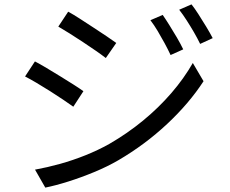

<svg xmlns="http://www.w3.org/2000/svg" viewBox="-20 -814 1040 869"><path d="M716.3 -746.5Q728.8 -728.7 746.2 -700.9Q763.7 -673.1 780.7 -644Q797.7 -614.8 809.3 -590.6L752.1 -564.9Q739.7 -591.4 724.8 -618.9Q709.8 -646.5 693.8 -673.4Q677.7 -700.4 660.8 -722.5ZM846.7 -794.2Q860.6 -776.9 878 -749.8Q895.5 -722.7 913.1 -693.6Q930.7 -664.6 942.7 -641.4L885.9 -615.3Q873.1 -641.7 857.3 -668.9Q841.5 -696 824.7 -722.1Q808 -748.2 791 -769.9ZM288.6 -761.1Q311 -749 340.9 -729.7Q370.9 -710.4 402.8 -689.4Q434.7 -668.5 462.4 -650Q490 -631.5 506.2 -619.6L458.9 -551.4Q441.1 -565.2 413.8 -584.2Q386.4 -603.2 355.5 -623.6Q324.6 -644.1 295.1 -662.6Q265.7 -681.1 243.9 -693.6ZM138.5 -46.2Q193.7 -56.2 251.8 -72.3Q309.9 -88.5 366.8 -111.3Q423.7 -134.1 474.2 -162.3Q557.2 -210.3 627.9 -268.6Q698.6 -326.8 755.6 -392.8Q812.5 -458.7 852.7 -528.9L901.2 -446.4Q835.9 -345.9 736.2 -252.7Q636.5 -159.5 516.3 -89.1Q466 -59.9 406.6 -35.3Q347.2 -10.7 289.4 7.5Q231.7 25.7 185 35.1ZM138.1 -536Q160.2 -524.5 191 -506.1Q221.8 -487.7 253.8 -468Q285.8 -448.3 313.6 -430.7Q341.4 -413.1 357.5 -401.2L311.8 -331Q293.1 -344.6 265.6 -363Q238.1 -381.4 206.9 -401.3Q175.7 -421.2 145.9 -438.7Q116.2 -456.3 93.4 -467.9Z"/></svg>

Font: Noto Sans SC Thin
Style: Regular
Weight: 100
Designer: Ryoko NISHIZUKA 西塚涼子 (kana, bopomofo & ideographs); Paul D. Hunt (Latin, Greek & Cyrillic); Sandoll Communications 산돌커뮤니
Foundry: Adobe
Version: Version 2.004-H2;hotconv 1.0.118;makeotfexe 2.5.65603